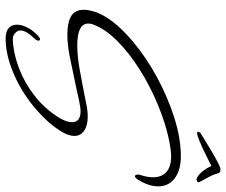

<svg xmlns="http://www.w3.org/2000/svg" viewBox="-82 -674 820 697"><g transform="rotate(90 328.5 -326.0)"><path d="M120 64Q95 64 82.5 53Q70 42 70 23Q70 5 81 -16Q92 -37 112 -55Q118 -60 122 -61Q125 -61 127 -59Q128 -58 128 -55Q128 -48 119 -39Q91 -10 91 10Q91 21 101 30Q111 39 124 38Q174 36 227 16Q280 -4 326 -39.5Q372 -75 402 -121Q424 -153 424 -177Q424 -208 384 -208Q377 -208 368 -206.5Q359 -205 348 -203L298 -192Q237 -179 190 -169.5Q143 -160 106 -160Q63 -160 39.5 -173.5Q16 -187 16 -220Q16 -235 22 -256Q42 -322 129 -396Q188 -446 261 -485.5Q334 -525 408.5 -548.5Q483 -572 548 -572Q598 -572 627.5 -550Q657 -528 657 -490Q657 -455 632 -415Q625 -405 620 -405Q618 -405 616 -408.5Q614 -412 614 -416Q614 -417 614.5 -419.5Q615 -422 616 -426Q624 -450 624 -472Q624 -506 600.5 -523Q577 -540 533 -536Q456 -528 357 -487Q290 -459 230.5 -421Q171 -383 128.5 -340.5Q86 -298 70 -255Q66 -247 66 -236Q66 -196 145 -196Q183 -196 228.5 -204Q274 -212 334 -224L369 -231Q387 -234 404 -234Q436 -234 455 -221Q474 -208 474 -185Q474 -164 456 -135Q439 -108 416 -83.5Q393 -59 365 -36Q308 10 243 37Q178 64 120 64ZM632 -629Q623 -630 612.5 -640Q602 -650 594 -662.5Q586 -675 583 -683Q567 -675 542 -662.5Q517 -650 494.5 -640.5Q472 -631 463 -631Q459 -631 459 -635Q459 -637 460.5 -639Q462 -641 463 -643Q471 -648 490.5 -660Q510 -672 532 -685Q554 -698 571.5 -707Q589 -716 595 -716Q608 -716 610 -706Q614 -690 625.5 -669Q637 -648 641 -640Q642 -639 642 -636Q642 -633 638.5 -631Q635 -629 632 -629Z"/></g></svg>

Font: Allison
Style: Regular
Weight: 400
Designer: Robert E. Leuschke
Foundry: Robert E. Leuschke
Version: Version 1.010; ttfautohint (v1.8.3)